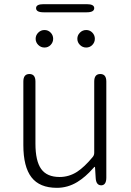

<svg xmlns="http://www.w3.org/2000/svg" viewBox="-20 -888 630 921"><path d="M253 13Q170 13 131 -37.5Q92 -88 92 -192V-497Q92 -533 121 -533Q150 -533 150 -497V-199Q150 -116 177.5 -77.5Q205 -39 266 -39Q311 -39 350 -64Q385 -87 424 -134Q432 -143 432 -155V-497Q432 -533 461 -533Q490 -533 490 -497V-36Q490 0 466 1Q441 1 439 -34L436 -83Q436 -88 434.5 -88Q433 -88 426 -80Q390 -39 351 -15Q305 13 253 13ZM193.5 -660Q176 -660 163.5 -672.5Q151 -685 151 -702Q151 -719 163.5 -731.5Q176 -744 193.5 -744Q211 -744 223 -731.5Q235 -719 235 -702Q235 -685 223 -672.5Q211 -660 193.5 -660ZM393.5 -660Q376 -660 363.5 -672.5Q351 -685 351 -702Q351 -719 363.5 -731.5Q376 -744 393.5 -744Q411 -744 423 -731.5Q435 -719 435 -702Q435 -685 423 -672.5Q411 -660 393.5 -660ZM189 -829Q153 -829 153 -849Q153 -868 189 -868H396Q432 -868 432 -849Q432 -829 396 -829Z"/></svg>

Font: Resource Han Rounded JP Light
Style: Regular
Weight: 300
Designer: Cyano Hao (round all glyphs); Ryoko NISHIZUKA 西塚涼子 (kana, bopomofo & ideographs); Paul D. Hunt (Latin, Greek & Cyrillic)
Foundry: Cyano Hao
Version: 0.990